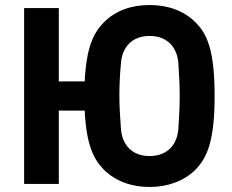

<svg xmlns="http://www.w3.org/2000/svg" viewBox="-20 -732 925 764"><path d="M575 12C645 12 710 -10 757 -56C802 -102 834 -165 834 -350C834 -535 803 -599 757 -644C710 -691 645 -712 575 -712C505 -712 441 -691 394 -644C354 -603 324 -549 317 -408H214V-700H76V0H214V-292H317C324 -151 354 -97 394 -56C441 -10 505 12 575 12ZM575 -111C507 -111 465 -154 461 -223C458 -267 455 -308 455 -350C455 -393 457 -433 461 -477C465 -546 507 -589 575 -589C644 -589 686 -546 690 -477C693 -433 695 -393 695 -350C695 -308 693 -267 690 -223C686 -154 644 -111 575 -111Z"/></svg>

Font: Finlandica SemiBold
Style: Regular
Weight: 600
Designer: Niklas Ekholm, Juho Hiilivirta, Jaakko Suomalainen
Foundry: Helsinki Type Studio
Version: Version 2.000;Glyphs 3.2 (3202)